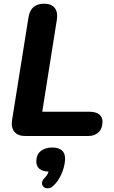

<svg xmlns="http://www.w3.org/2000/svg" viewBox="-20 -734 613 1036"><path d="M118 0Q77 0 58 -22.5Q39 -45 45 -85L134 -642Q140 -678 161 -696Q182 -714 218 -714Q257 -714 275 -691.5Q293 -669 287 -629L208 -131H463Q497 -131 515 -117Q533 -103 533 -78Q533 -41 512 -20.5Q491 0 455 0ZM268 268Q255 281 240.5 282Q226 283 216.5 275.5Q207 268 206.5 254.5Q206 241 221 226Q234 213 240 197.5Q246 182 248 167L247 192Q212 192 194 178Q176 164 176 137Q176 100 200 81Q224 62 262 62Q296 62 313.5 77Q331 92 331 121Q331 146 323 173.5Q315 201 301 226Q287 251 268 268Z"/></svg>

Font: Nunito ExtraLight ExtraBold
Style: Italic
Weight: 800
Italic angle: -9°
Version: Version 3.602